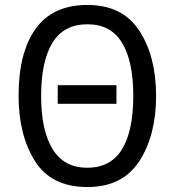

<svg xmlns="http://www.w3.org/2000/svg" viewBox="-20 -745 706 775"><path d="M333 -725Q193 -725 124 -629Q55 -533 55 -359Q55 -200 121 -95Q187 10 333 10Q474 10 542 -94Q610 -198 610 -358Q610 -518 542 -621.5Q474 -725 333 -725ZM333 -647Q427 -647 472.5 -572.5Q518 -498 518 -358Q518 -217 472.5 -142.5Q427 -68 332 -68Q238 -68 192 -143.5Q146 -219 146 -358Q146 -497 191.5 -572Q237 -647 333 -647ZM213 -401V-326H450V-401Z"/></svg>

Font: Noto Sans UI SemiCondensed
Style: Regular
Weight: 400
Width: 4
Designer: Monotype Design Team
Foundry: Monotype Imaging Inc.
Version: 1.001